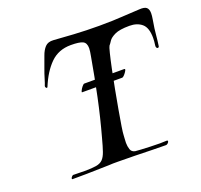

<svg xmlns="http://www.w3.org/2000/svg" viewBox="-112 -763 915 875"><g transform="rotate(-20 346.0 -325.5)"><path d="M97 -13Q94 -13 94 -16Q94 -20 99 -25.5Q104 -31 108 -30Q123 -30 136.5 -29.5Q150 -29 161 -29Q197 -29 217.5 -32.5Q238 -36 249.5 -47.5Q261 -59 269 -82Q277 -105 287 -143Q312 -233 331.5 -325.5Q351 -418 367 -510Q369 -521 370.5 -531Q372 -541 372 -548Q372 -574 355.5 -582Q339 -590 298 -590Q238 -590 199 -551.5Q160 -513 133 -447Q132 -444 129 -444Q127 -444 124.5 -447.5Q122 -451 123 -455Q128 -467 134 -487.5Q140 -508 149 -532Q160 -561 168.5 -585.5Q177 -610 191 -625Q205 -640 232 -638Q270 -635 328.5 -631.5Q387 -628 451 -628Q487 -628 515.5 -629Q544 -630 574 -632Q604 -634 646 -636Q672 -638 682 -629.5Q692 -621 692 -601Q692 -589 689 -572Q685 -549 682.5 -531Q680 -513 678.5 -494Q677 -475 673 -448Q672 -442 666 -442Q663 -442 660.5 -446Q658 -450 659 -457Q662 -477 662 -492Q662 -542 639 -561.5Q616 -581 579 -581Q531 -581 508 -570Q485 -559 477 -546.5Q469 -534 463 -527Q460 -523 453 -495Q446 -467 437 -424Q428 -381 419 -333Q410 -285 402 -240Q394 -195 389 -163Q384 -131 384 -121Q384 -115 383 -105.5Q382 -96 382 -85Q382 -68 387 -53Q392 -38 409 -35Q417 -34 436.5 -33Q456 -32 480.5 -31Q505 -30 527 -30Q549 -30 560 -31Q565 -31 565 -27Q565 -23 560 -18Q555 -13 550 -13Q524 -13 484 -14Q444 -15 400.5 -16Q357 -17 320 -17Q307 -17 294.5 -17Q282 -17 272 -16Q258 -16 229 -15Q200 -14 165 -13.5Q130 -13 98 -13ZM273 -370Q270 -370 274 -378.5Q278 -387 285 -395.5Q292 -404 296 -404H489Q496 -404 491.5 -395.5Q487 -387 479.5 -378.5Q472 -370 467 -370Z"/></g></svg>

Font: Kings
Style: Regular
Weight: 400
Designer: Robert E. Leuschke
Foundry: Robert E. Leuschke
Version: Version 1.010; ttfautohint (v1.8.3)